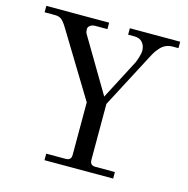

<svg xmlns="http://www.w3.org/2000/svg" viewBox="-105 -813 894 914"><g transform="rotate(15 342.0 -356.0)"><path d="M12.2 -680.2V-711.9H321.8V-680.2H262.2Q247.1 -680.2 237.1 -672.9Q227.1 -665.5 227.1 -654.8Q227.1 -641.6 231.9 -632.8L390.1 -366.2L492.2 -562Q496.6 -571.3 502.7 -591.3Q508.8 -611.3 508.8 -623Q508.8 -646.5 495.4 -663.3Q481.9 -680.2 454.1 -680.2H423.8V-711.9H671.9V-680.2H643.1Q625.5 -680.2 610.8 -673.8Q596.2 -667.5 585 -655.3Q573.7 -643.1 566.7 -632.6Q559.6 -622.1 551.8 -606.9L409.2 -335V-59.1Q409.2 -32.2 436 -32.2H532.2V0H193.8V-32.2H290Q316.9 -32.2 316.9 -59.1V-317.9L123 -636.2Q107.4 -661.6 95.5 -670.9Q83.5 -680.2 64 -680.2Z"/></g></svg>

Font: Flanker Steampunk
Style: Regular
Weight: 400
Designer: Alexey Kryukov, Leonardo Di Lena
Foundry: Alexey Kryukov, Leonardo Di Lena
Version: 1.210